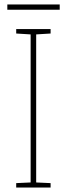

<svg xmlns="http://www.w3.org/2000/svg" viewBox="-20 -845 300 865"><path d="M208 0H53V-20L118 -23V-690L53 -694V-714H208V-694L143 -690V-23L208 -20ZM249 -825V-801H13V-825Z"/></svg>

Font: Noto Sans SemiCondensed Thin
Style: Regular
Weight: 100
Width: 4
Designer: Monotype Design Team
Foundry: Monotype Imaging Inc.
Version: Version 2.013; ttfautohint (v1.8.4.7-5d5b)